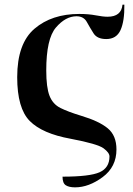

<svg xmlns="http://www.w3.org/2000/svg" viewBox="-20 -607 572 826"><path d="M303 199Q362 199 421.5 155Q481 111 481 36Q481 -24 443.5 -55Q406 -86 329 -109Q273 -126 240 -142.5Q207 -159 193 -195Q179 -231 179 -304Q179 -440 220.5 -488.5Q262 -537 309 -537Q340 -537 353.5 -512.5Q367 -488 382.5 -463.5Q398 -439 437 -439Q481 -439 498.5 -477.5Q516 -516 515 -587H507Q502 -535 443 -535Q423 -535 392 -541Q361 -547 321 -547Q203 -547 128.5 -483.5Q54 -420 54 -275Q54 -141 108 -86.5Q162 -32 284 -10Q400 12 425.5 31Q451 50 451 66Q451 115 408.5 134Q366 153 249 153Q249 181 263 190Q277 199 303 199Z"/></svg>

Font: Noto Serif Display Semi
Style: Regular
Weight: 600
Designer: Monotype Design Team
Foundry: Monotype Imaging Inc.
Version: Version 1.900